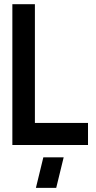

<svg xmlns="http://www.w3.org/2000/svg" viewBox="-20 -704 464 932"><path d="M154.3 208 190.4 59.6H289.1L252.9 208ZM40 0V-683.6H149.4V-107.4H407.2V0Z"/></svg>

Font: Post No Bills Colombo
Style: Bold
Weight: 700
Designer: Kosala Senevirathne, Siva Puranthara, Lasantha Premarathna, Tharique Azeez
Foundry: Mooniak
Version: Version 1.220 ; ttfautohint (v1.6)